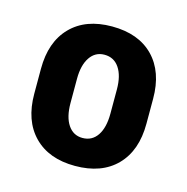

<svg xmlns="http://www.w3.org/2000/svg" viewBox="-71 -798 530 544"><g transform="rotate(15 194.0 -525.5)"><path d="M359 -489Q359 -410 315.5 -365.5Q272 -321 194 -321Q117 -321 73.5 -365.5Q30 -410 30 -489V-562Q30 -641 73.5 -685.5Q117 -730 194 -730Q272 -730 315.5 -685.5Q359 -641 359 -562ZM253 -561Q253 -601 237.5 -624Q222 -647 194 -647Q167 -647 151.5 -624Q136 -601 136 -561V-490Q136 -449 151.5 -426Q167 -403 194 -403Q222 -403 237.5 -426Q253 -449 253 -490Z"/></g></svg>

Font: Akshar SemiBold
Style: Regular
Weight: 600
Designer: Tall Chai
Foundry: Tall Chai
Version: Version 1.000